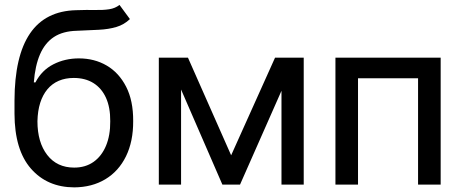

<svg xmlns="http://www.w3.org/2000/svg" viewBox="-20 -770 1925 801"><path d="M478.5 -749.5 522 -690.4Q497.6 -667 465.6 -657.5Q433.6 -647.9 392.6 -645.8Q351.6 -643.6 300.3 -641.6Q242.2 -640.1 204.8 -615.5Q167.5 -590.8 147 -543.5Q126.5 -496.1 121.1 -426.3H127.9Q154.3 -477.1 202.6 -501.7Q251 -526.4 309.1 -526.4Q374 -526.4 425 -496.6Q476.1 -466.8 506.1 -408.4Q536.1 -350.1 535.6 -265.1Q536.1 -180.2 505.6 -117.9Q475.1 -55.7 419.4 -22.2Q363.8 11.2 289.6 11.7Q176.8 11.2 108.9 -66.7Q41 -144.5 40.5 -295.4V-351.1Q41 -536.1 105.2 -630.4Q169.4 -724.6 298.3 -727.5Q341.8 -729 376 -728.3Q410.2 -727.5 435.5 -731.4Q460.9 -735.4 478.5 -749.5ZM289.6 -70.8Q336.4 -70.8 370.1 -94.5Q403.8 -118.2 422.1 -161.6Q440.4 -205.1 439.9 -264.2Q440.4 -321.8 422.1 -362.1Q403.8 -402.3 369.6 -423.6Q335.4 -444.8 287.6 -444.8Q252.9 -444.8 225.1 -432.9Q197.3 -420.9 177.7 -397.5Q158.2 -374 147.7 -340.8Q137.2 -307.6 136.2 -264.2Q136.2 -176.3 177 -123.5Q217.8 -70.8 289.6 -70.8Z M907.7 0 677.7 -529.3H764.2L944.3 -122.1L1127.4 -529.3H1215.3L981.4 0ZM642.6 0V-529.3H735.4V0ZM1154.3 0V-529.3H1247.1V0Z M1818.4 -529.3V0H1724.1V-443.4H1473.6V0H1379.4V-529.3Z"/></svg>

Font: Inter Cardless Tabular
Style: Regular
Weight: 400
Designer: Rasmus Andersson
Foundry: rsms
Version: Version 4.000;git-4fc901f